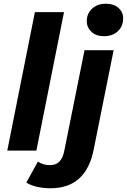

<svg xmlns="http://www.w3.org/2000/svg" viewBox="-20 -807 680 1029"><path d="M19 0 167 -742H323L175 0ZM250 202Q212 202 179.5 194.5Q147 187 121 172L183 59Q210 78 248 78Q280 78 298.5 59Q317 40 325 -1L433 -538H589L482 -5Q441 202 250 202ZM537 -613Q495 -613 470 -636.5Q445 -660 445 -694Q445 -734 473.5 -760.5Q502 -787 548 -787Q590 -787 615 -764.5Q640 -742 640 -709Q640 -666 611.5 -639.5Q583 -613 537 -613Z"/></svg>

Font: Montserrat Thin
Style: Bold Italic
Weight: 700
Italic angle: -11.3°
Version: Version 9.000